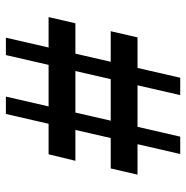

<svg xmlns="http://www.w3.org/2000/svg" viewBox="-10 -622 632 652"><g transform="rotate(90 306.0 -296.0)"><path d="M308 0 444 -592H503L367 0ZM38 -145 59 -236H526L504 -145ZM108 0 244 -592H303L167 0ZM86 -356 107 -447H573L552 -356Z"/></g></svg>

Font: Platypi Light SemiBold
Style: Regular
Weight: 600
Version: Version 1.200